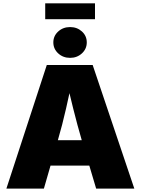

<svg xmlns="http://www.w3.org/2000/svg" viewBox="-20 -1110 828 1130"><path d="M17.6 0 255.4 -727.5H525.4L770.5 0H545.9L461.9 -282.2Q435.1 -374 410.9 -470.9Q386.7 -567.9 364.7 -665H411.6Q390.6 -567.9 368.7 -470.9Q346.7 -374 319.8 -282.2L238.3 0ZM193.8 -135.3V-284.7H594.2V-135.3ZM392.6 -769.5Q351.1 -769.5 322.5 -795.9Q293.9 -822.3 293.9 -860.4Q293.9 -898.4 322.5 -924.6Q351.1 -950.7 392.6 -950.7Q433.6 -950.7 462.2 -924.8Q490.7 -898.9 490.7 -860.4Q490.7 -822.3 462.2 -795.9Q433.6 -769.5 392.6 -769.5ZM539.1 -1090.3V-997.1H246.1V-1090.3Z"/></svg>

Font: Inter 18pt Black
Style: Regular
Weight: 900
Designer: Rasmus Andersson
Foundry: rsms
Version: Version 4.001;git-66647c0bb